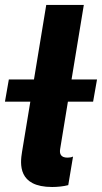

<svg xmlns="http://www.w3.org/2000/svg" viewBox="-49 -747 410 771"><path d="M223.7 -338.8H324.9L340.6 -427.9H238.3L287.6 -727.3H136.7L87.4 -427.9H-13.5L-29.1 -338.8H72.8L39.4 -136.7C31.6 -88.8 22.4 3.9 160.5 3.9C181.1 3.9 206.7 1.4 225.1 -3.6L244.3 -118.3C237.6 -115.1 229.4 -114 221.9 -114C195.3 -114 189.3 -129.3 192.5 -148.4Z"/></svg>

Font: TID UI
Style: Bold Italic
Weight: 700
Italic angle: -9.39999°
Designer: The TID Project Authors
Foundry: Bakken & Bæck
Version: Version 1.001;hotconv 1.0.109;makeotfexe 2.5.65596